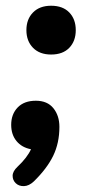

<svg xmlns="http://www.w3.org/2000/svg" viewBox="-20 -516 300 669"><path d="M158 -326Q118 -326 95 -349.5Q72 -373 72 -411Q72 -449 95 -472.5Q118 -496 158 -496Q199 -496 221.5 -472.5Q244 -449 244 -411Q244 -373 221.5 -349.5Q199 -326 158 -326ZM98 116Q81 132 63.5 132.5Q46 133 35 122.5Q24 112 24 96.5Q24 81 41 65Q75 33 88 4Q56 -2 37.5 -24.5Q19 -47 19 -81Q19 -118 41.5 -141.5Q64 -165 105 -165Q145 -165 166 -139Q187 -113 187 -74Q187 -18 165.5 26.5Q144 71 98 116Z"/></svg>

Font: Nunito ExtraBold
Style: Italic
Weight: 800
Italic angle: -9°
Designer: Vernon Adams
Foundry: Vernon Adams
Version: Version 3.601; ttfautohint (v1.8.2.53-6de2)